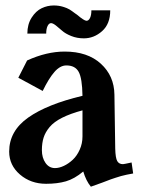

<svg xmlns="http://www.w3.org/2000/svg" viewBox="-20 -683 525 716"><path d="M287.6 -174.3V-271.5Q242.2 -259.3 211.7 -243.9Q181.2 -228.5 165 -209.2Q148.9 -189.9 142.6 -169.7Q136.2 -149.4 136.2 -123Q136.2 -94.7 149.7 -75.4Q163.1 -56.2 185.1 -56.2Q200.7 -56.2 218.3 -64.5Q235.8 -72.8 251.5 -87.4Q267.1 -102.1 277.3 -125Q287.6 -147.9 287.6 -174.3ZM221.2 -490.7Q306.6 -490.7 356.2 -445.3Q405.8 -399.9 406.7 -330.1L409.7 -128.9Q410.6 -93.8 417.2 -82.3Q423.8 -70.8 438.5 -70.8Q441.9 -70.8 470.7 -77.1L476.6 -36.1Q464.8 -34.2 452.4 -31.5Q439.9 -28.8 431.2 -26.4Q422.4 -23.9 410.6 -20Q398.9 -16.1 393.3 -14.2Q387.7 -12.2 376 -7.6Q364.3 -2.9 361.3 -2Q356 0 318.8 13.2Q300.8 -8.8 290.5 -43.5Q257.8 -16.1 225.8 -6.8Q193.8 2.4 151.9 2.4Q94.7 2.4 54.4 -32.2Q14.2 -66.9 14.2 -117.7Q14.2 -194.3 85 -244.4Q155.8 -294.4 287.6 -325.7Q286.6 -391.1 273.4 -415Q260.3 -439 227.5 -439Q204.1 -439 182.9 -414.6Q161.6 -390.1 139.2 -343.8L48.3 -393.1L81.1 -457.5Q153.8 -490.7 221.2 -490.7ZM267.6 -627.9 268.1 -627.4Q293.9 -605.5 302.7 -605.5Q310.5 -605.5 315.7 -616Q320.8 -626.5 320.8 -644.5H391.1Q391.1 -593.8 360.8 -566.9Q330.6 -540 292.5 -540Q267.1 -540 245.4 -548.8Q223.6 -557.6 211.7 -568.4Q199.7 -579.1 188.5 -587.9Q177.2 -596.7 170.4 -596.7Q162.6 -596.7 157.5 -586.2Q152.3 -575.7 152.3 -557.6H82Q82 -592.3 97.9 -617.2Q113.8 -642.1 135.3 -652.3Q156.7 -662.6 180.7 -662.6Q199.2 -662.6 215.1 -657.7Q231 -652.8 239.3 -647.7Q247.6 -642.6 259.8 -633.3Q264.2 -629.9 267.6 -627.9Z"/></svg>

Font: Flanker
Style: Bold
Weight: 700
Designer: Flanker
Foundry: Flanker
Version: Version 2.021